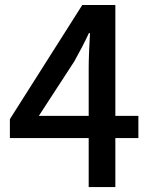

<svg xmlns="http://www.w3.org/2000/svg" viewBox="-20 -757 610 777"><path d="M338.9 0V-198.2H20V-274.9L313 -736.8H446.8V-288.1H540V-198.2H446.8V0ZM338.9 -288.1V-480Q338.9 -509.8 340.6 -551Q342.3 -592.3 344.2 -623H339.8Q326.7 -594.7 311.8 -566.2Q296.9 -537.6 280.8 -508.8L137.2 -288.1Z"/></svg>

Font: Source Han Sans CN Medium
Style: Regular
Weight: 500
Designer: Ryoko NISHIZUKA  (kana, bopomofo & ideographs); Paul D. Hunt (Latin, Greek & Cyrillic); Sandoll Communications , Soo-you
Foundry: Adobe
Version: Version 2.004;hotconv 1.0.118;makeotfexe 2.5.65603